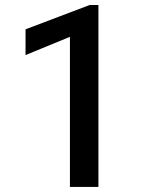

<svg xmlns="http://www.w3.org/2000/svg" viewBox="-20 -740 604 760"><path d="M256.8 0H369.6V-720.2H335L81.1 -624V-522L256.8 -594.2Z"/></svg>

Font: Roboto Flex
Style: wght 500 wdth 100 opsz 14.0 GRAD 0.00 slnt 0.00 XTRA 468 XOPQ 96 YOPQ 79 YTLC 514 YTUC 712 YTAS 750 YTDE -203.00 YTFI 738
Weight: 500
Designer: Berlow after Robertson
Foundry: Google
Version: Version 3.100